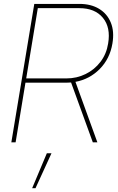

<svg xmlns="http://www.w3.org/2000/svg" viewBox="-20 -748 618 1009"><path d="M39.6 0 160.2 -727.5H397.5Q458 -727.5 500.7 -701.7Q543.5 -675.8 562.5 -628.9Q581.5 -582 570.8 -519.5Q557.6 -439.5 504.2 -385.5Q450.7 -331.5 376.5 -317.9L491.7 0H467.8L353.5 -314.5Q341.3 -313.5 328.6 -313.5H113.8L62 0ZM117.7 -335.9H328.6Q383.3 -335.9 429.9 -358.9Q476.6 -381.8 508.1 -423.1Q539.6 -464.4 548.3 -519.5Q562.5 -603.5 520.8 -654.3Q479 -705.1 397.5 -705.1H178.7ZM148.9 241.2 226.1 57.6H250.5L166.5 241.2Z"/></svg>

Font: Inter Display Thin
Style: Italic
Weight: 100
Italic angle: -9.39999°
Designer: Rasmus Andersson
Foundry: rsms
Version: Version 4.000;git-a52131595